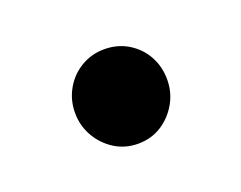

<svg xmlns="http://www.w3.org/2000/svg" viewBox="-43 -391 352 280"><g transform="rotate(-20 133.5 -251.0)"><path d="M133.5 -177Q113.5 -177 97.2 -187.2Q81 -197.5 71.5 -214.2Q62 -231 62 -250.5Q62 -270.5 71.5 -287.2Q81 -304 97.5 -313.8Q114 -323.5 133.5 -323.5Q154 -323.5 170.2 -313.8Q186.5 -304 195.8 -287.5Q205 -271 205 -250.5Q205 -231 195.5 -214.2Q186 -197.5 170 -187.2Q154 -177 133.5 -177Z"/></g></svg>

Font: Fraunces 36pt
Style: Regular
Weight: 400
Version: Version 1.000;[b76b70a41]